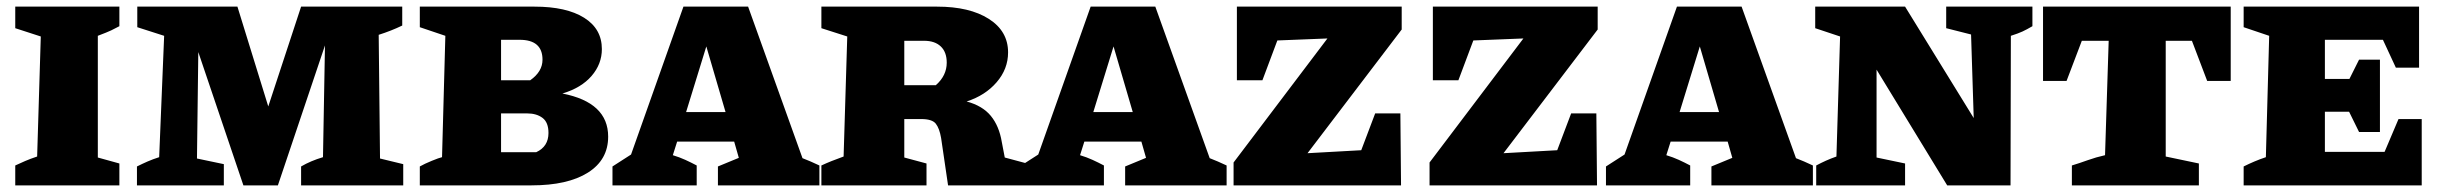

<svg xmlns="http://www.w3.org/2000/svg" viewBox="-20 -559 7378 579"><path d="M26 0V-60Q41 -67 56 -73.5Q71 -80 92 -87L103 -449L26 -474V-539H340V-480Q327 -473 315.5 -467.5Q304 -462 275 -451V-84L340 -66V0Z M1126 -81 1196 -64V0H888V-57Q917 -74 954 -85L960 -422L818 0H714L578 -402L574 -81L655 -64V0H393V-57Q409 -65 425 -72Q441 -79 460 -85L475 -451L394 -477V-539H696L789 -238L888 -539H1193V-482Q1160 -466 1122 -454Z M1676 -277Q1814 -250 1814 -147Q1814 -77 1753 -38.5Q1692 0 1583 0H1246V-57Q1260 -65 1282 -74Q1304 -83 1313 -85L1323 -451L1246 -477V-539H1592Q1688 -539 1741.5 -505.5Q1795 -472 1795 -411Q1795 -366 1764 -330Q1733 -294 1676 -277ZM1547 -439H1491V-317H1579Q1616 -343 1616 -379Q1616 -439 1547 -439ZM1570 -217H1491V-100H1597Q1634 -117 1634 -158Q1634 -190 1616 -203.5Q1598 -217 1570 -217Z M2400 -82Q2413 -77 2424.5 -72Q2436 -67 2451 -60V0H2145V-57L2208 -83L2194 -132H2022L2009 -91Q2029 -85 2046.5 -77Q2064 -69 2081 -60V0H1827V-57L1883 -93L2041 -539H2236ZM2049 -221H2168L2110 -419Z M3010 -84 3077 -66V0H2839L2818 -143Q2813 -172 2802 -186Q2791 -200 2758 -200H2707V-84L2774 -66V0H2457V-60Q2472 -67 2487 -73Q2502 -79 2524 -87L2535 -449L2457 -474V-539H2806Q2904 -539 2962 -502Q3020 -465 3020 -401Q3020 -351 2985.5 -311Q2951 -271 2895 -253Q2943 -240 2968 -209.5Q2993 -179 3001 -131ZM2767 -436H2707V-302H2802Q2835 -331 2835 -370Q2835 -402 2817 -419Q2799 -436 2767 -436Z M3628 -82Q3641 -77 3652.5 -72Q3664 -67 3679 -60V0H3373V-57L3436 -83L3422 -132H3250L3237 -91Q3257 -85 3274.5 -77Q3292 -69 3309 -60V0H3055V-57L3111 -93L3269 -539H3464ZM3277 -221H3396L3338 -419Z M3700 0V-69L3983 -443L3832 -437L3787 -317H3710V-539H4207V-470L3923 -97L4085 -106L4127 -217H4203L4205 0Z M4291 0V-69L4574 -443L4423 -437L4378 -317H4301V-539H4798V-470L4514 -97L4676 -106L4718 -217H4794L4796 0Z M5396 -82Q5409 -77 5420.5 -72Q5432 -67 5447 -60V0H5141V-57L5204 -83L5190 -132H5018L5005 -91Q5025 -85 5042.5 -77Q5060 -69 5077 -60V0H4823V-57L4879 -93L5037 -539H5232ZM5045 -221H5164L5106 -419Z M5849 -539H6109V-480Q6092 -470 6079 -464Q6066 -458 6044 -451L6043 0H5852L5639 -349V-84L5725 -66V0H5457V-60Q5472 -68 5486.5 -74.5Q5501 -81 5518 -87L5529 -449L5454 -474V-539H5725L5932 -203L5924 -455L5849 -474Z M6707 -539V-315H6636L6590 -436H6511V-87L6611 -66V0H6228V-60Q6251 -67 6276 -76Q6301 -85 6328 -91L6339 -436H6258L6212 -315H6141V-539Z M7213 -200H7283V0H6746V-57Q6762 -65 6778.5 -72Q6795 -79 6813 -85L6823 -451L6746 -477V-539H7275V-355H7205L7166 -439H6991V-321H7065L7094 -379H7157V-161H7094L7064 -222H6991V-101H7171Z"/></svg>

Font: Piazzolla SC ExtraBold
Style: Regular
Weight: 800
Designer: Juan Pablo del Peral
Foundry: Huerta Tipografica
Version: Version 1.330